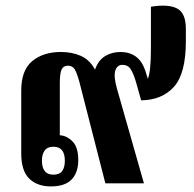

<svg xmlns="http://www.w3.org/2000/svg" viewBox="-20 -656 694 687"><path d="M162 11Q113 11 84.5 -17Q56 -45 56 -107V-332Q56 -405 95.5 -437.5Q135 -470 198 -470Q238 -470 269.5 -456Q301 -442 320 -407Q332 -441 356.5 -455.5Q381 -470 411 -470Q443 -470 465.5 -454Q488 -438 500 -403L509 -374Q520 -400 520 -482V-632Q583 -642 614 -625.5Q645 -609 645 -553V-508Q645 -393 602.5 -345.5Q560 -298 485 -297L467 -361Q458 -392 448 -408Q438 -424 418 -424Q399 -424 392.5 -403Q386 -382 399 -337L495 0H357L264 -363Q255 -396 247 -408.5Q239 -421 223 -421Q207 -421 200.5 -407.5Q194 -394 194 -357V-172Q218 -171 239 -150.5Q260 -130 260 -83Q260 -39 236.5 -14Q213 11 162 11ZM171 -31Q193 -31 202.5 -44Q212 -57 212 -81Q212 -131 171 -131Q150 -131 140 -117.5Q130 -104 130 -81Q130 -57 140 -44Q150 -31 171 -31Z"/></svg>

Font: Noto Serif Thai Condensed ExtraBold
Style: Regular
Weight: 800
Width: 3
Designer: Monotype Design Team
Foundry: Monotype Imaging Inc.
Version: Version 2.002; ttfautohint (v1.8.4.7-5d5b)